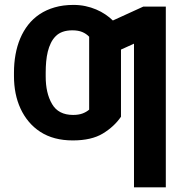

<svg xmlns="http://www.w3.org/2000/svg" viewBox="-20 -573 746 797"><path d="M38 -272Q38 -310.7 44.4 -346.4Q50.8 -382.1 63.9 -413.4Q77.1 -444.6 97.1 -470.2Q117.2 -495.7 144.5 -514Q171.9 -532.3 206.9 -542.4Q241.8 -552.6 284.8 -552.6Q311.1 -552.6 334.7 -547.6Q358.3 -542.6 379.1 -533.7Q399.9 -524.9 417.3 -513.1Q434.7 -501.4 448.5 -487.9L574.6 -545.5H668.3V204.5H536.2V-391.7L482.2 -367.2V-88.4Q453.8 -47.2 407 -18.8Q359.7 9.9 282.3 9.9Q202.1 9.9 147 -25.9Q119.7 -43.7 99.3 -68.2Q78.8 -92.7 65.2 -122.3Q51.5 -152 44.7 -185.9Q38 -219.8 38 -256.4ZM196 -141.3Q222.3 -95.9 283.4 -95.9Q305.8 -95.9 321.9 -101.7Q338.1 -107.6 350.1 -117.9V-420.5Q338.1 -433.2 321.2 -440.2Q304.3 -447.1 280.5 -447.1Q235.4 -447.1 211.3 -422.9Q199.2 -410.9 191.2 -394.5Q183.2 -378.2 178.4 -358.8Q173.7 -339.5 171.7 -317.5Q169.7 -295.5 169.7 -272V-256.4Q169.4 -186.8 196 -141.3Z"/></svg>

Font: Inter P Semi Bold
Style: Regular
Weight: 600
Designer: Rasmus Andersson
Foundry: rsms
Version: Version 3.018;git-588b23468